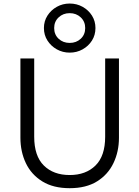

<svg xmlns="http://www.w3.org/2000/svg" viewBox="-20 -1022 768 1058"><path d="M364 15Q273.5 15 213 -22.5Q152.5 -60 122.5 -123Q92.5 -186 92.5 -263V-700H168.5V-268.5Q168.5 -162.5 221.5 -110Q274.5 -57.5 364 -57.5Q453 -57.5 506.2 -110Q559.5 -162.5 559.5 -268.5V-700H635.5V-263Q635.5 -186.5 605.2 -123.2Q575 -60 514.8 -22.5Q454.5 15 364 15ZM364 -732Q325.5 -732 293.2 -750Q261 -768 241.5 -798.5Q222 -829 222 -867.5Q222 -905.5 241.5 -936Q261 -966.5 293.2 -984.5Q325.5 -1002.5 364 -1002.5Q403 -1002.5 435.2 -984.5Q467.5 -966.5 486.8 -936Q506 -905.5 506 -867.5Q506 -829 486.8 -798.5Q467.5 -768 435.2 -750Q403 -732 364 -732ZM364 -785.5Q400.5 -785.5 425 -808.5Q449.5 -831.5 449.5 -867.5Q449.5 -903 425 -926.2Q400.5 -949.5 364 -949.5Q327.5 -949.5 303 -926.2Q278.5 -903 278.5 -867.5Q278.5 -831.5 303 -808.5Q327.5 -785.5 364 -785.5Z"/></svg>

Font: Geologica ExtraLight
Style: Regular
Weight: 200
Designer: Sindre Bremnes, Frode Helland
Foundry: Monokrom Skriftforlag AS
Version: Version 1.010; ttfautohint (v1.8.4.7-5d5b);gftools[0.9.28]